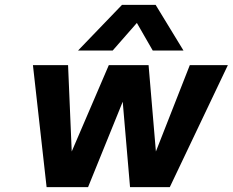

<svg xmlns="http://www.w3.org/2000/svg" viewBox="-20 -767 954 787"><path d="M480 -747H618L732 -560H606L541 -673L442 -560H300ZM115 -500H259L274 -146L426 -500H589L619 -146L758 -500H914L676 0H513L483 -350L341 0H171Z"/></svg>

Font: Overused Grotesk
Style: Bold Italic
Weight: 700
Italic angle: -10°
Version: Version 0.003